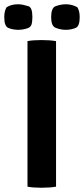

<svg xmlns="http://www.w3.org/2000/svg" viewBox="-43 -876 394 901"><path d="M86 0V-683Q111 -688 151.5 -688Q192 -688 220 -683V0Q192 5 151.5 5Q111 5 86 0ZM320 -842Q331 -825 331 -795Q331 -775 326.5 -762Q322 -749 312 -745Q302 -741 290.5 -738.5Q279 -736 266 -736Q254 -736 241.5 -738.5Q229 -741 218 -745.5Q207 -750 202 -762.5Q197 -775 197 -796Q197 -816 202 -829.5Q207 -843 218 -847Q229 -851 241.5 -853.5Q254 -856 266 -856Q295 -856 320 -842ZM-12 -842Q10 -856 41 -856Q53 -856 65 -853.5Q77 -851 88.5 -847.5Q100 -844 104.5 -831Q109 -818 109 -796Q109 -774 105 -761.5Q101 -749 89 -744.5Q77 -740 65 -738Q53 -736 41 -736Q13 -737 -5 -745.5Q-23 -754 -23 -795Q-23 -825 -12 -842Z"/></svg>

Font: Signika
Style: Semibold
Weight: 600
Designer: Anna Giedrys
Foundry: Anna Giedrys
Version: Version 1.001